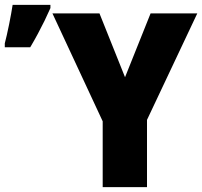

<svg xmlns="http://www.w3.org/2000/svg" viewBox="-27 -769 831 789"><path d="M486.8 -451.7 591.8 -713.9H783.7L577.1 -276.4V0H395V-270.5L188.5 -713.9H381.8ZM-7.3 -574.7V-590.8Q-3.9 -604 1 -625Q5.9 -646 10.5 -669.2Q15.1 -692.4 19 -713.9Q22.9 -735.4 24.9 -749H180.2V-735.8Q168.9 -710 156 -683.6Q143.1 -657.2 128.7 -630.4Q114.3 -603.5 97.2 -574.7Z"/></svg>

Font: Open Sans SemiCondensed ExtraBold
Style: Regular
Weight: 800
Width: 4
Designer: Monotype Design Team
Foundry: Monotype Imaging Inc.
Version: Version 3.000